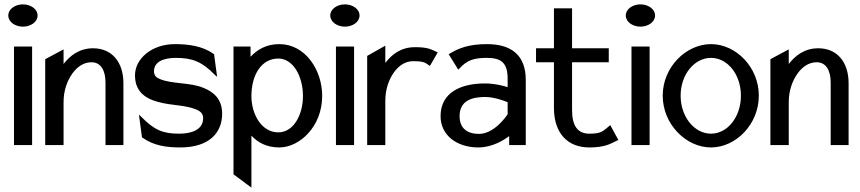

<svg xmlns="http://www.w3.org/2000/svg" viewBox="-20 -664 3938 879"><path d="M18 -593C18 -563 50 -542 85 -542C120 -542 152 -563 152 -593C152 -623 120 -644 85 -644C50 -644 18 -623 18 -593ZM44 0H127V-451H44Z M187 0H271V-196C271 -252 289 -296 311 -327C331 -355 360 -379 399 -379C442 -379 463 -341 463 -286V0H545V-283C545 -378 494 -443 406 -443C344 -443 301 -410 271 -371V-438L187 -393Z M598 -319C598 -232 663 -205 726 -192C773 -182 832 -181 872 -165C893 -158 910 -147 910 -123C910 -72 861 -52 800 -52C725 -52 686 -69 627 -129L616 -139L630 -35L632 -34C683 3 743 11 805 11C943 11 997 -61 997 -143C997 -211 958 -243 911 -262C851 -287 769 -279 715 -301C697 -308 685 -316 685 -338C685 -382 730 -399 785 -399C860 -399 904 -382 963 -322L974 -312L960 -416L958 -417C907 -454 842 -462 780 -462C676 -462 598 -396 598 -319Z M1049 134 1131 195V-43C1160 -12 1200 11 1259 11C1350 11 1455 -83 1455 -225C1455 -343 1378 -462 1259 -462C1199 -462 1158 -437 1127 -404V-451H1049ZM1131 -224C1131 -323 1178 -396 1254 -396C1322 -396 1367 -315 1367 -224C1367 -140 1325 -58 1254 -58C1178 -58 1131 -140 1131 -224Z M1492 -593C1492 -563 1524 -542 1559 -542C1594 -542 1626 -563 1626 -593C1626 -623 1594 -644 1559 -644C1524 -644 1492 -623 1492 -593ZM1518 0H1601V-451H1518Z M1661 0H1744V-201C1744 -257 1761 -301 1783 -332C1803 -360 1832 -384 1872 -384C1917 -384 1926 -378 1944 -365L1948 -362L1984 -424L1978 -427C1951 -439 1938 -448 1880 -448C1815 -448 1774 -415 1744 -376V-455L1661 -408Z M1997 -132C1997 -45 2071 11 2170 11C2236 11 2290 -25 2311 -41V0H2387V-298C2387 -409 2324 -462 2209 -462C2128 -462 2080 -444 2038 -418L2034 -416L2078 -345L2083 -350C2118 -389 2151 -399 2209 -399C2276 -399 2304 -375 2304 -304V-265C2289 -270 2246 -282 2200 -282C2090 -282 1997 -241 1997 -132ZM2084 -132C2084 -201 2137 -220 2200 -220C2245 -220 2292 -201 2304 -196V-141C2297 -130 2242 -51 2173 -51C2120 -51 2084 -76 2084 -132Z M2434 -379H2516V-165C2518 -53 2579 11 2678 11C2746 11 2773 -4 2806 -21L2811 -23L2774 -91L2769 -87C2740 -64 2735 -52 2678 -52C2623 -52 2599 -90 2599 -160V-379H2767V-443H2599V-626H2516V-443H2434Z M2845 -593C2845 -563 2877 -542 2912 -542C2947 -542 2979 -563 2979 -593C2979 -623 2947 -644 2912 -644C2877 -644 2845 -623 2845 -593ZM2871 0H2954V-451H2871Z M3014 -226C3014 -95 3121 11 3235 11C3349 11 3454 -95 3454 -226C3454 -357 3349 -462 3235 -462C3121 -462 3014 -357 3014 -226ZM3096 -226C3096 -323 3159 -399 3235 -399C3311 -399 3372 -323 3372 -226C3372 -129 3311 -52 3235 -52C3159 -52 3096 -129 3096 -226Z M3507 0H3591V-196C3591 -252 3609 -296 3631 -327C3651 -355 3680 -379 3719 -379C3762 -379 3783 -341 3783 -286V0H3865V-283C3865 -378 3814 -443 3726 -443C3664 -443 3621 -410 3591 -371V-438L3507 -393Z"/></svg>

Font: Charger Sport
Style: DfBdNrw
Weight: 400
Designer: Jasper
Foundry: Cannot Into Space Fonts
Version: Version 1.1